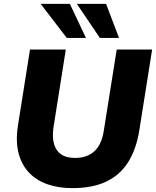

<svg xmlns="http://www.w3.org/2000/svg" viewBox="-20 -961 806 992"><path d="M353 11Q282 11 225 -9Q168 -29 129.5 -69.5Q91 -110 75.5 -171.5Q60 -233 73 -314L135 -705H320L257 -307Q245 -230 272.5 -187.5Q300 -145 368 -145Q430 -145 467.5 -179.5Q505 -214 516 -284L583 -705H766L700 -289Q685 -193 643.5 -125.5Q602 -58 530.5 -23.5Q459 11 353 11ZM496 -765 377 -941H528L595 -765ZM325 -765 190 -941H341L424 -765Z"/></svg>

Font: Nunito Sans 11pt Black
Style: Italic
Weight: 900
Italic angle: -9°
Version: Version 3.101;gftools[0.9.27]